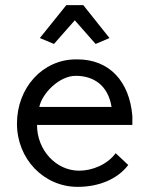

<svg xmlns="http://www.w3.org/2000/svg" viewBox="-20 -716 563 747"><path d="M238 -696 135 -568 190 -545 271 -637 352 -545 406 -568 304 -696ZM430 -120C397 -75 338 -52 289 -52H287C200 -52 124 -130 124 -230H495V-264C484 -399 406 -485 281 -485H276C146 -485 46 -375 46 -235C46 -97 151 11 282 11C365 11 437 -19 479 -74ZM133 -300C143 -351 209 -421 275 -421C341 -421 400 -387 414 -300Z"/></svg>

Font: Mint Spirit
Style: Regular
Weight: 400
Designer: HARENDAL Hirwen
Foundry: Arkandis Digital Foundry.
Version: Version 1.004;FFEdit